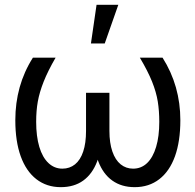

<svg xmlns="http://www.w3.org/2000/svg" viewBox="-20 -771 815 801"><path d="M162.1 -430.2C173.8 -459.8 190.4 -493.2 211.9 -530.3H117.2C92.4 -491.2 74.1 -450 62 -406.7C50 -363.4 43.9 -317.7 43.9 -269.5C43.9 -210.9 51.4 -160.8 66.4 -119.1C81.4 -77.5 103.2 -45.6 131.8 -23.4C160.5 -1.3 194.3 9.8 233.4 9.8C270.5 9.8 301.8 0.7 327.1 -17.6C352.5 -35.8 371.9 -62.5 385.3 -97.7C398.6 -132.8 405.3 -175.5 405.3 -225.6V-383.8H338.9V-224.6C338.9 -190.8 335 -162.1 327.1 -138.7C319.3 -115.2 307.9 -97.5 293 -85.4C278 -73.4 260.4 -67.4 240.2 -67.4C218.1 -67.4 198.7 -75.2 182.1 -90.8C165.5 -106.4 152.8 -128.9 144 -158.2C135.3 -187.5 130.9 -222.3 130.9 -262.7C130.9 -293.3 133.1 -321.5 137.7 -347.2C142.3 -372.9 150.4 -400.6 162.1 -430.2ZM713.9 -406.2C701.5 -449.9 682.9 -491.2 658.2 -530.3H563.5C585.6 -493.2 602.5 -460 614.3 -430.7C626 -401.4 634 -373.7 638.2 -347.7C642.4 -321.6 644.5 -293.3 644.5 -262.7C644.5 -222.3 640.1 -187.5 631.3 -158.2C622.6 -128.9 610 -106.4 593.8 -90.8C577.5 -75.2 557.9 -67.4 535.2 -67.4C515.6 -67.4 498.4 -73.4 483.4 -85.4C468.4 -97.5 456.9 -115.4 448.7 -139.2C440.6 -162.9 436.5 -191.4 436.5 -224.6V-383.8H370.1V-225.6C370.1 -175.5 376.8 -132.8 390.1 -97.7C403.5 -62.5 423 -35.8 448.7 -17.6C474.4 0.7 505.5 9.8 542 9.8C581.7 9.8 615.9 -1.3 644.5 -23.4C673.2 -45.6 695 -77.5 710 -119.1C724.9 -160.8 732.4 -210.9 732.4 -269.5C732.4 -317.1 726.2 -362.6 713.9 -406.2ZM382.8 -751 359.4 -589.8H417L473.6 -751Z"/></svg>

Font: Pretendard Variable
Style: Regular
Weight: 400
Designer: Base glyphs from Inter by Rasmus Andersson; Hangeul glyphs from Noto Sans CJK(Source Han Sans) by Jang Soo-young and Kan
Foundry: Kil Hyung-jin
Version: Version 1.309;Glyphs 3.2 (3225)